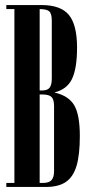

<svg xmlns="http://www.w3.org/2000/svg" viewBox="-20 -740 346 760"><path d="M296 -202Q296 -127 283 -83.5Q270 -40 241 -20Q212 0 162 0H5V-16H37V-704H5V-720H144Q221 -720 253 -680.5Q285 -641 285 -552Q285 -469 265 -427.5Q245 -386 195 -374Q252 -361 274 -323Q296 -285 296 -202ZM137 -704V-382H148Q168 -382 176.5 -393Q185 -404 185 -429V-658Q185 -686 175 -695Q165 -704 137 -704ZM194 -320Q194 -346 184 -356Q174 -366 148 -366H137V-16H151Q174 -16 184 -27Q194 -38 194 -63Z"/></svg>

Font: FFF_Magyar-Nemzet Bold
Style: Regular
Weight: 700
Width: 2
Designer: bBox Type GmbH
Foundry: bBox Type GmbH
Version: Version 0.004